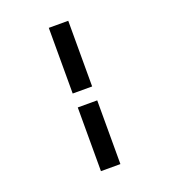

<svg xmlns="http://www.w3.org/2000/svg" viewBox="-145 -756 890 1011"><g transform="rotate(-20 300.0 -250.5)"><path d="M246 -284V-652H355V-284ZM246 151V-206H355V151Z"/></g></svg>

Font: Inconsolata Expanded Bold
Style: Regular
Weight: 700
Width: 7
Monospace: yes
Designer: Raph Levien, Cyreal, Brenton Simpson
Foundry: Raph Levien, Cyreal, Google
Version: Version 3.001; ttfautohint (v1.8.2.53-6de2)